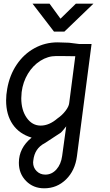

<svg xmlns="http://www.w3.org/2000/svg" viewBox="-20 -746 593 1038"><path d="M82 134Q82 54 151 -2Q84 -22 48.5 -74Q13 -126 13 -203Q13 -233 19 -266Q32 -340 70.5 -397Q109 -454 166.5 -485.5Q224 -517 291 -517L353 -515L409 -508H475L396 98Q386 176 337 224Q288 272 219 272Q160 272 121 232.5Q82 193 82 134ZM291 -106Q316 -123 334 -146.5Q352 -170 354 -188L387 -442L312 -443H283Q239 -443 198.5 -417.5Q158 -392 131 -347.5Q104 -303 97 -248Q95 -226 95 -215Q95 -151 124.5 -109Q154 -67 200 -67Q246 -67 291 -106ZM316 97 338 -63Q336 -61 327.5 -50Q319 -39 309 -29Q286 -13 222 28Q167 56 160 122Q159 125 159 132Q159 160 178 179Q197 198 225 198Q260 198 285 170Q310 142 316 97ZM156 -726H248L307 -645L390 -726H485L328 -575H272Z"/></svg>

Font: Bellota
Style: Bold Italic
Weight: 700
Italic angle: -7.5°
Designer: Kemie Guaida
Foundry: Kemie Guaida
Version: Version 4.001